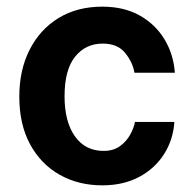

<svg xmlns="http://www.w3.org/2000/svg" viewBox="-20 -547 587 577"><path d="M287.5 -527Q352.5 -527 399.8 -500.5Q447 -474 474.2 -429Q501.5 -384 505.5 -328.5H384Q379 -359.5 356.2 -387.8Q333.5 -416 288.5 -416Q237.5 -416 205.8 -376.8Q174 -337.5 174 -257.5Q174 -181.5 205 -137.5Q236 -93.5 291.5 -93.5Q321 -93.5 340.8 -108Q360.5 -122.5 371.5 -142.8Q382.5 -163 385.5 -180.5H504Q500.5 -127 473 -83.8Q445.5 -40.5 398 -15.2Q350.5 10 287.5 10Q215.5 10 159 -22Q102.5 -54 70.2 -113.8Q38 -173.5 38 -256.5Q38 -336.5 69 -397.5Q100 -458.5 156 -492.8Q212 -527 287.5 -527Z"/></svg>

Font: Public Sans
Style: Bold
Weight: 700
Designer: The Public Sans project authors (U.S. Web Design System). Libre Franklin designed by Pablo Impallari and Rodrigo Fuenzal
Version: Version 1.008; ttfautohint (v1.8.1) -l 8 -r 50 -G 200 -x 14 